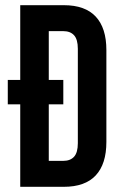

<svg xmlns="http://www.w3.org/2000/svg" viewBox="-20 -720 463 740"><path d="M390 -527V-173Q390 -88 349 -44Q308 0 226 0H58V-318H10V-412H58V-700H226Q308 -700 349 -656Q390 -612 390 -527ZM280 -532Q280 -568 265.5 -584Q251 -600 224 -600H168V-412H224V-318H168V-100H224Q251 -100 265.5 -116Q280 -132 280 -168Z"/></svg>

Font: kids-team
Style: team
Weight: 400
Designer: Ryoichi Tsunekawa, Thomas Gollenia, Laura Emeder
Foundry: Ryoichi Tsunekawa, Thomas Gollenia, Laura Emeder
Version: Version 2.000